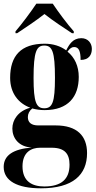

<svg xmlns="http://www.w3.org/2000/svg" viewBox="-27 -786 518 1041"><path d="M57 -616V-606H66C105 -632 169 -674 214 -710C259 -674 324 -632 363 -606H373V-616C339 -654 289 -721 259 -766H170C140 -721 90 -654 57 -616ZM195 235C368 235 445 162 445 44C445 -50 390 -106 275 -106H180C143 -106 124 -122 124 -151C124 -169 132 -185 148 -198C169 -192 192 -189 215 -189C343 -189 400 -262 400 -369C400 -427 378 -475 339 -506C352 -524 362 -531 375 -531C400 -531 410 -509 410 -461C455 -461 471 -489 471 -521C471 -552 450 -579 414 -579C368 -579 348 -545 332 -513C301 -536 261 -549 215 -549C86 -549 28 -483 28 -364C28 -280 74 -225 137 -202C71 -184 40 -136 40 -89C40 -38 74 10 145 14C45 22 -7 56 -7 119C-7 194 66 235 195 235ZM213 -199C170 -199 155 -231 155 -363C155 -506 171 -539 213 -539C256 -539 271 -507 271 -364C271 -231 257 -199 213 -199ZM213 225C148 225 95 198 95 116C95 38 144 15 190 15H253C324 15 350 48 350 107C350 185 306 225 213 225Z"/></svg>

Font: Noto Serif Display ExtraCondensed ExtraBold
Style: Regular
Weight: 800
Width: 2
Designer: Monotype Design Team
Foundry: Monotype Imaging Inc.
Version: Version 2.009